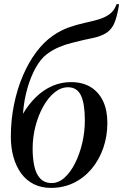

<svg xmlns="http://www.w3.org/2000/svg" viewBox="-20 -882 586 912"><path d="M545.5 -862 543.5 -849Q536 -804.5 524.2 -774.8Q512.5 -745 488.2 -727.8Q464 -710.5 419 -701Q410 -699 399 -696.8Q388 -694.5 376 -692Q350.5 -685.5 320.8 -678.2Q291 -671 260.5 -658.2Q230 -645.5 201 -623.5Q174 -603 150.2 -561.2Q126.5 -519.5 110.2 -463Q94 -406.5 89 -341.5Q116 -387 151 -421Q186 -455 228 -473.5Q270 -492 317 -492Q372 -492 410.5 -468.5Q449 -445 469.5 -401.8Q490 -358.5 490 -298.5Q490 -234 470.2 -178Q450.5 -122 414.8 -79.5Q379 -37 330 -13.2Q281 10.5 222 10.5Q176 10.5 140.2 -7.5Q104.5 -25.5 80.5 -58.5Q56.5 -91.5 44 -135.8Q31.5 -180 31.5 -232.5Q31.5 -312.5 46.8 -386.5Q62 -460.5 89.2 -523.8Q116.5 -587 153 -635.5Q189.5 -684 232 -713Q269 -738.5 306.8 -751.8Q344.5 -765 380 -772.8Q415.5 -780.5 445.5 -789Q475.5 -797.5 497.8 -812.8Q520 -828 531.5 -856L533.5 -862ZM303 -467.5Q269.5 -467.5 239.2 -443Q209 -418.5 185.5 -376.5Q162 -334.5 148.5 -282.5Q135 -230.5 135 -176Q135 -131 142.8 -93.8Q150.5 -56.5 170.8 -34.5Q191 -12.5 226 -12.5Q258.5 -12.5 287 -38.5Q315.5 -64.5 337 -107.5Q358.5 -150.5 370.8 -203.2Q383 -256 383 -310Q383 -389.5 364.5 -428.5Q346 -467.5 303 -467.5Z"/></svg>

Font: Merriweather 144pt
Style: Italic
Weight: 400
Italic angle: -7.8°
Version: Version 2.101